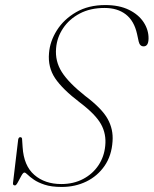

<svg xmlns="http://www.w3.org/2000/svg" viewBox="-20 -730 608 760"><path d="M224.5 10Q183.5 10 157 1.2Q130.5 -7.5 114.2 -18.8Q98 -30 89.5 -38.5Q81 -47 76.5 -47Q71.5 -47 64.5 -34.2Q57.5 -21.5 50.8 -8.8Q44 4 39.5 4Q30 4 31.5 -6L52 -178Q54 -187 60 -187Q68 -187 67.5 -177.5L69.5 -148Q74 -74 115.8 -37.8Q157.5 -1.5 222.5 -1.5Q271 -1.5 309 -21.5Q347 -41.5 369.8 -75.8Q392.5 -110 396.5 -152.5Q401.5 -199.5 379.8 -238.5Q358 -277.5 296.5 -324Q227.5 -376.5 198.2 -420.2Q169 -464 174 -519.5Q177.5 -566 205 -609.8Q232.5 -653.5 281.2 -681.8Q330 -710 396.5 -710Q452 -710 490.2 -691.2Q528.5 -672.5 548.5 -642Q568.5 -611.5 568 -577Q567.5 -546.5 548.5 -546.5Q533.5 -546.5 529 -565.5L522.5 -595.5Q511 -647.5 478 -673Q445 -698.5 394 -698.5Q337.5 -698.5 295.8 -676.5Q254 -654.5 229.8 -618.2Q205.5 -582 202 -539Q197.5 -488 224.5 -445.2Q251.5 -402.5 317 -350.5Q383.5 -300.5 406.2 -259.2Q429 -218 425.5 -171Q422 -114 394 -73.5Q366 -33 321.8 -11.5Q277.5 10 224.5 10Z"/></svg>

Font: Fraunces 72pt S000 Thin
Style: Italic
Weight: 100
Italic angle: -16°
Version: Version 1.000; ttfautohint (v1.8.3)